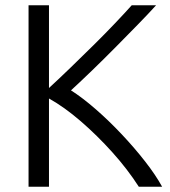

<svg xmlns="http://www.w3.org/2000/svg" viewBox="-20 -713 649 733"><path d="M89 0V-693H167V-377Q204 -411 248.5 -454Q293 -497 337.5 -541Q382 -585 420 -625Q458 -665 483 -693H576Q547 -661 506.5 -619.5Q466 -578 421 -532.5Q376 -487 332 -444.5Q288 -402 251 -368Q295 -340 345.5 -296Q396 -252 445 -200Q494 -148 534.5 -96Q575 -44 599 0H510Q467 -67 409 -131.5Q351 -196 288.5 -250Q226 -304 167 -337V0Z"/></svg>

Font: Ubuntu Sans
Style: Regular
Weight: 400
Designer: Dalton Maag Ltd
Foundry: Dalton Maag Ltd
Version: Version 1.006; ttfautohint (v1.8.4.7-5d5b)